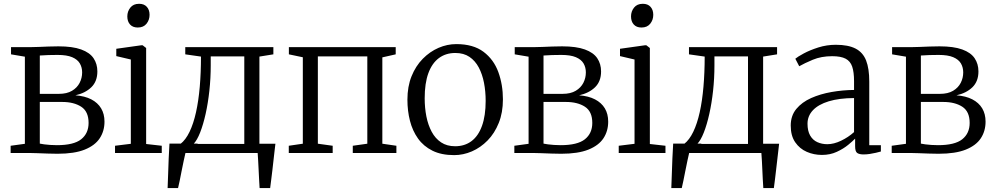

<svg xmlns="http://www.w3.org/2000/svg" viewBox="-20 -784 5100 984"><path d="M275 4Q253.5 4 224.8 3Q196 2 170.2 1Q144.5 0 130 0H34.5V-37L107.5 -47V-493.5L36.5 -505.5V-542.5H139Q155.5 -542.5 178.8 -543.5Q202 -544.5 228.2 -545.5Q254.5 -546.5 279.5 -546.5Q352 -546.5 396 -530.5Q440 -514.5 459.5 -485.5Q479 -456.5 479 -418Q479 -367 448.2 -337Q417.5 -307 366.5 -295.5Q414.5 -292 447.8 -274.8Q481 -257.5 498.2 -228.8Q515.5 -200 515.5 -160.5Q515.5 -112.5 491.2 -75.5Q467 -38.5 414 -17.2Q361 4 275 4ZM271.5 -40Q358 -40 396 -70.2Q434 -100.5 434 -154Q434 -212.5 396.2 -237Q358.5 -261.5 298.5 -261.5H184V-48Q192.5 -46 206.5 -44.2Q220.5 -42.5 237.5 -41.2Q254.5 -40 271.5 -40ZM184 -303H281.5Q323 -303 349.2 -318.8Q375.5 -334.5 388.2 -359.5Q401 -384.5 401 -413Q401 -438.5 389.2 -458.8Q377.5 -479 350 -490.8Q322.5 -502.5 275 -502.5Q251.5 -502.5 228 -501.8Q204.5 -501 184 -499.5Z M569.5 0V-37L650.5 -47V-479L576 -496.5V-534L704 -552H711L729 -538V-46L809 -37V0ZM685.5 -643Q660.5 -643 646.5 -658.5Q632.5 -674 632.5 -700Q632.5 -725.5 648 -745Q663.5 -764.5 692.5 -764.5H693.5Q718.5 -764.5 732.5 -749Q746.5 -733.5 746.5 -708Q746.5 -682 731 -662.5Q715.5 -643 686.5 -643Z M890.5 0V-45.5L905 -46.5Q931.5 -67 951.5 -108.5Q971.5 -150 984.5 -208.5Q997.5 -267 1003.8 -339.5Q1010 -412 1010 -494L929.5 -505.5V-542.5H1381V-505.5L1309.5 -494V0ZM972 -46.5H1232V-495H1060V-449Q1060 -382.5 1053 -318.8Q1046 -255 1033.8 -200.2Q1021.5 -145.5 1005.8 -105.2Q990 -65 972 -46.5ZM839 180Q840.5 142.5 841.8 104.8Q843 67 844.5 28.5Q846 -10 848.5 -48H994L932 -7Q927.5 11.5 922 37.5Q916.5 63.5 911 91.2Q905.5 119 900.8 142.8Q896 166.5 892.5 180ZM1310.5 180Q1309 157 1307.8 133.5Q1306.5 110 1305.5 87Q1304.5 64 1303.2 41.8Q1302 19.5 1300.5 -0.5L1255.5 -47.5H1391.5Q1389 -25 1386.2 -2.2Q1383.5 20.5 1381 43.5Q1378.5 66.5 1375.8 89.5Q1373 112.5 1370.2 135.2Q1367.5 158 1364.5 180Z M1460 0V-37L1532 -47.5V-490.5L1460.5 -505.5V-542.5H2008V-505.5L1939.5 -490V-47.5L2011.5 -37V0H1788V-37L1862.5 -47.5V-495H1609V-47.5L1685 -37V0Z M2068 -273Q2068 -340.5 2089.2 -393.2Q2110.5 -446 2146.8 -482.8Q2183 -519.5 2227.5 -538.8Q2272 -558 2318.5 -558Q2405.5 -558 2458 -518.5Q2510.5 -479 2534 -414.5Q2557.5 -350 2557.5 -274.5Q2557.5 -207 2536.2 -154Q2515 -101 2479 -64.2Q2443 -27.5 2398.5 -8.2Q2354 11 2307.5 11Q2242 11 2196.2 -11.8Q2150.5 -34.5 2122.2 -74.2Q2094 -114 2081 -165Q2068 -216 2068 -273ZM2312.5 -34.5Q2361.5 -34.5 2396.5 -60.8Q2431.5 -87 2450.2 -139Q2469 -191 2469 -267Q2469 -315.5 2460.5 -359.5Q2452 -403.5 2433.8 -438Q2415.5 -472.5 2386 -492.5Q2356.5 -512.5 2313.5 -512.5Q2264.5 -512.5 2229.2 -486.2Q2194 -460 2175.2 -408.5Q2156.5 -357 2156.5 -280Q2156.5 -231.5 2165.2 -187.2Q2174 -143 2192.5 -108.5Q2211 -74 2240.8 -54.2Q2270.5 -34.5 2312.5 -34.5Z M2856.5 4Q2835 4 2806.2 3Q2777.5 2 2751.8 1Q2726 0 2711.5 0H2616V-37L2689 -47V-493.5L2618 -505.5V-542.5H2720.5Q2737 -542.5 2760.2 -543.5Q2783.5 -544.5 2809.8 -545.5Q2836 -546.5 2861 -546.5Q2933.5 -546.5 2977.5 -530.5Q3021.5 -514.5 3041 -485.5Q3060.5 -456.5 3060.5 -418Q3060.5 -367 3029.8 -337Q2999 -307 2948 -295.5Q2996 -292 3029.2 -274.8Q3062.5 -257.5 3079.8 -228.8Q3097 -200 3097 -160.5Q3097 -112.5 3072.8 -75.5Q3048.5 -38.5 2995.5 -17.2Q2942.5 4 2856.5 4ZM2853 -40Q2939.5 -40 2977.5 -70.2Q3015.5 -100.5 3015.5 -154Q3015.5 -212.5 2977.8 -237Q2940 -261.5 2880 -261.5H2765.5V-48Q2774 -46 2788 -44.2Q2802 -42.5 2819 -41.2Q2836 -40 2853 -40ZM2765.5 -303H2863Q2904.5 -303 2930.8 -318.8Q2957 -334.5 2969.8 -359.5Q2982.5 -384.5 2982.5 -413Q2982.5 -438.5 2970.8 -458.8Q2959 -479 2931.5 -490.8Q2904 -502.5 2856.5 -502.5Q2833 -502.5 2809.5 -501.8Q2786 -501 2765.5 -499.5Z M3151 0V-37L3232 -47V-479L3157.5 -496.5V-534L3285.5 -552H3292.5L3310.5 -538V-46L3390.5 -37V0ZM3267 -643Q3242 -643 3228 -658.5Q3214 -674 3214 -700Q3214 -725.5 3229.5 -745Q3245 -764.5 3274 -764.5H3275Q3300 -764.5 3314 -749Q3328 -733.5 3328 -708Q3328 -682 3312.5 -662.5Q3297 -643 3268 -643Z M3472 0V-45.5L3486.5 -46.5Q3513 -67 3533 -108.5Q3553 -150 3566 -208.5Q3579 -267 3585.2 -339.5Q3591.5 -412 3591.5 -494L3511 -505.5V-542.5H3962.5V-505.5L3891 -494V0ZM3553.5 -46.5H3813.5V-495H3641.5V-449Q3641.5 -382.5 3634.5 -318.8Q3627.5 -255 3615.2 -200.2Q3603 -145.5 3587.2 -105.2Q3571.5 -65 3553.5 -46.5ZM3420.5 180Q3422 142.5 3423.2 104.8Q3424.5 67 3426 28.5Q3427.5 -10 3430 -48H3575.5L3513.5 -7Q3509 11.5 3503.5 37.5Q3498 63.5 3492.5 91.2Q3487 119 3482.2 142.8Q3477.5 166.5 3474 180ZM3892 180Q3890.5 157 3889.2 133.5Q3888 110 3887 87Q3886 64 3884.8 41.8Q3883.5 19.5 3882 -0.5L3837 -47.5H3973Q3970.5 -25 3967.8 -2.2Q3965 20.5 3962.5 43.5Q3960 66.5 3957.2 89.5Q3954.5 112.5 3951.8 135.2Q3949 158 3946 180Z M4192.5 10Q4151 10 4114.8 -5.8Q4078.5 -21.5 4055.5 -54.8Q4032.5 -88 4032.5 -140.5Q4032.5 -191 4061.2 -225.8Q4090 -260.5 4137.2 -281.5Q4184.5 -302.5 4241.8 -312.5Q4299 -322.5 4357 -323V-367.5Q4357 -414.5 4347.5 -442.5Q4338 -470.5 4313.8 -483.2Q4289.5 -496 4245 -496Q4189 -496 4145.5 -477.8Q4102 -459.5 4076 -444.5L4056 -483Q4067.5 -493 4099 -510Q4130.5 -527 4173.8 -540.8Q4217 -554.5 4263.5 -554.5Q4327 -554.5 4364.8 -535Q4402.5 -515.5 4418.8 -474Q4435 -432.5 4435 -366V-40H4494.5V-7.5Q4484 -4.5 4469 -1Q4454 2.5 4437.5 5Q4421 7.5 4406 7.5Q4384 7.5 4373.2 0Q4362.5 -7.5 4362.5 -34.5V-73.5Q4351 -61.5 4326.8 -41.5Q4302.5 -21.5 4268.5 -5.8Q4234.5 10 4192.5 10ZM4220 -45Q4253.5 -45 4290.5 -62.8Q4327.5 -80.5 4357 -107V-281.5Q4280.5 -281 4227.2 -264.8Q4174 -248.5 4146.2 -219Q4118.5 -189.5 4118.5 -150Q4118.5 -113 4132 -89.5Q4145.5 -66 4168.8 -55.5Q4192 -45 4220 -45Z M4790.5 4Q4769 4 4740.2 3Q4711.5 2 4685.8 1Q4660 0 4645.5 0H4550V-37L4623 -47V-493.5L4552 -505.5V-542.5H4654.5Q4671 -542.5 4694.2 -543.5Q4717.5 -544.5 4743.8 -545.5Q4770 -546.5 4795 -546.5Q4867.5 -546.5 4911.5 -530.5Q4955.5 -514.5 4975 -485.5Q4994.5 -456.5 4994.5 -418Q4994.5 -367 4963.8 -337Q4933 -307 4882 -295.5Q4930 -292 4963.2 -274.8Q4996.5 -257.5 5013.8 -228.8Q5031 -200 5031 -160.5Q5031 -112.5 5006.8 -75.5Q4982.5 -38.5 4929.5 -17.2Q4876.5 4 4790.5 4ZM4787 -40Q4873.5 -40 4911.5 -70.2Q4949.5 -100.5 4949.5 -154Q4949.5 -212.5 4911.8 -237Q4874 -261.5 4814 -261.5H4699.5V-48Q4708 -46 4722 -44.2Q4736 -42.5 4753 -41.2Q4770 -40 4787 -40ZM4699.5 -303H4797Q4838.5 -303 4864.8 -318.8Q4891 -334.5 4903.8 -359.5Q4916.5 -384.5 4916.5 -413Q4916.5 -438.5 4904.8 -458.8Q4893 -479 4865.5 -490.8Q4838 -502.5 4790.5 -502.5Q4767 -502.5 4743.5 -501.8Q4720 -501 4699.5 -499.5Z"/></svg>

Font: Merriweather 48pt Light
Style: Regular
Weight: 300
Version: Version 2.100